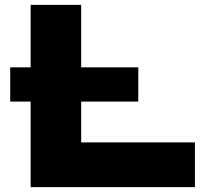

<svg xmlns="http://www.w3.org/2000/svg" viewBox="-20 -770 841 790"><path d="M22 -493H549V-352H22ZM314 -750V-92L221 -184H782V0H106V-750Z"/></svg>

Font: Unbounded
Style: Bold
Weight: 700
Designer: Luke Prowse, Jean-Baptiste Morizot, Fátima Lázaro, Florian Runge
Foundry: NaN
Version: Version 1.700